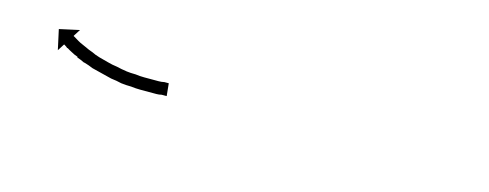

<svg xmlns="http://www.w3.org/2000/svg" viewBox="-21 -336 757 297"><g transform="rotate(15 358.0 -187.5)"><path d="M239 -156Q239 -156 239 -156Q239 -156 239 -156Q239 -156 239 -156Q239 -156 239 -156Q237 -156 233 -156Q233 -156 233 -156Q233 -156 233 -156Q233 -156 233 -156Q233 -156 233 -156Q229 -155 225 -155Q225 -155 225 -155Q225 -155 224 -155Q224 -155 224 -155Q224 -155 224 -155Q219 -155 213 -155Q213 -155 213 -155Q213 -155 213 -155Q213 -155 213 -155Q213 -155 213 -155Q206 -155 199 -155Q199 -155 199 -155Q199 -155 199 -155Q199 -155 199 -155Q199 -155 199 -155Q192 -155 184 -156Q184 -156 184 -156Q184 -156 184 -156Q184 -156 184 -156Q184 -156 184 -156Q176 -156 168 -157Q168 -157 168 -157Q168 -157 168 -157Q168 -157 168 -157Q168 -157 168 -157Q160 -159 151 -160Q151 -160 151 -160Q151 -160 151 -160Q151 -160 151 -160Q151 -160 151 -160Q143 -162 135 -164Q135 -164 135 -164Q135 -164 135 -164Q135 -164 135 -164Q135 -164 135 -164Q127 -166 119 -168Q119 -168 119 -168Q119 -168 119 -168Q119 -168 119 -168Q119 -168 119 -168Q112 -171 105 -173Q105 -173 105 -173Q105 -173 105 -173Q105 -173 104.5 -173Q104 -173 104 -173Q98 -176 92 -178Q92 -178 92 -178Q92 -178 92 -179Q92 -179 92 -179Q92 -179 92 -179Q86 -181 81 -184Q81 -184 81 -184Q81 -184 81 -184Q81 -184 81 -184Q81 -184 81 -184Q77 -186 74 -188Q74 -188 74 -188Q74 -188 74 -188Q74 -188 73.5 -188Q73 -188 73 -188Q71 -190 69 -191Q69 -191 69 -191Q69 -191 69 -191Q69 -191 69 -191Q69 -191 69 -191Q68 -192 67 -192L60 -181L53 -213L85 -220L78 -209Q78 -208 79 -208Q79 -208 79 -208Q79 -208 79 -208Q79 -208 79 -208Q79 -208 79 -208Q81 -207 84 -205Q84 -205 84 -205Q84 -205 84 -205Q84 -205 84 -205Q84 -205 84 -205Q87 -203 91 -201Q91 -201 91 -201Q91 -201 91 -201Q91 -201 91 -201Q91 -201 91 -201Q95 -199 100 -197Q100 -197 100 -197Q100 -197 100 -197Q100 -197 100 -197Q100 -197 100 -197Q106 -194 112 -192Q112 -192 112 -192Q112 -192 112 -192Q112 -192 112 -192Q112 -192 112 -192Q118 -189 125 -187Q125 -187 125 -187Q125 -187 125 -187Q125 -187 125 -187Q125 -187 125 -187Q132 -185 140 -183Q140 -183 140 -183Q140 -183 140 -183Q140 -183 140 -183Q140 -183 140 -183Q147 -181 155 -180Q155 -180 155 -180Q155 -180 155 -180Q155 -180 155 -180Q155 -180 155 -180Q163 -178 171 -177Q171 -177 171 -177Q171 -177 170 -177Q170 -177 170 -177Q170 -177 170 -177Q178 -176 186 -176Q186 -176 186 -176Q186 -176 186 -176Q186 -176 186 -176Q186 -176 186 -176Q193 -175 200 -175Q200 -175 200 -175Q200 -175 200 -175Q200 -175 200 -175Q200 -175 200 -175Q207 -175 213 -175Q213 -175 213 -175Q213 -175 213 -175Q213 -175 213 -175Q213 -175 213 -175Q218 -175 224 -175Q224 -175 223.5 -175Q223 -175 223 -175Q223 -175 223 -175Q223 -175 223 -175Q228 -175 232 -176Q232 -176 232 -176Q232 -176 232 -176Q232 -176 232 -176Q232 -176 232 -176Q235 -176 237 -176Q237 -176 237 -176Q237 -176 237 -176Q237 -176 237 -176Q237 -176 237 -176Q238 -176 239 -176L241 -156Q240 -156 239 -156Z"/></g></svg>

Font: FRB American Cursive Just Arrows Thin
Style: Italic
Weight: 100
Italic angle: -25°
Version: Version 2.0;Modular Font Editor K font №1